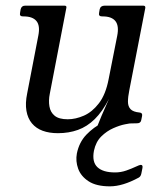

<svg xmlns="http://www.w3.org/2000/svg" viewBox="-20 -460 579 679"><path d="M184.8 11Q154.2 11 131 2.5Q107.8 -6 93 -23.6Q78.2 -41.2 73.5 -68Q68.8 -94.8 76.2 -130.2L115.5 -334Q122.5 -369 109 -385.5Q95.5 -402 63.5 -402H61Q48 -402 51 -415L53 -427Q56 -440 69 -440H208.2Q216.8 -440 214.5 -431.5L156.2 -129Q151.2 -104.5 154.8 -83.8Q158.2 -63 173.4 -50.6Q188.5 -38.2 219.5 -38.2Q247.5 -38.2 276.9 -51.1Q306.2 -64 330 -95Q353.8 -126 364.2 -180.2L394.5 -333.2Q401.5 -368.2 388.4 -385.1Q375.2 -402 343.2 -402H340.8Q327.5 -402 330.5 -415L332.5 -427Q335.5 -440 350.2 -440H486.5Q495.2 -440 493.8 -431.5L437.5 -142Q432.5 -117.5 432.5 -100.6Q432.5 -83.8 441.6 -74Q450.8 -64.2 474 -62Q484.5 -61 482.5 -50L479.5 -35.2Q477.5 -24 464.8 -24Q439 -24 414.4 -21.6Q389.8 -19.2 367.2 -12.5Q344.8 -5.8 325.8 7Q320.8 11 318 11H316.8Q314.8 11 315.5 9.8Q315.8 8.5 321.6 -7.2Q327.5 -23 338.8 -49.6Q350 -76.2 365.2 -110Q342.2 -65.2 315.1 -38.8Q288 -12.2 255.6 -0.6Q223.2 11 184.8 11ZM454.8 -40Q455.8 -38 456.8 -35Q457.8 -32 456.8 -30Q455.8 -24 444.8 -24Q440.8 -24 422.1 -20.4Q403.5 -16.8 380.5 -6.6Q357.5 3.5 338.1 22.6Q318.8 41.8 312.2 73.2Q304.8 112.5 324.4 131.1Q344 149.8 387 149.8Q407.5 149.8 426.8 143Q446 136.2 459.9 129.6Q473.8 123 477.8 123Q485.8 123 483.8 134L479.8 154Q477.8 164 470.8 168Q413.8 199 368.8 199Q320.8 199 293.5 181.2Q266.2 163.5 256.5 136.8Q246.8 110 251.8 83Q259.8 43 285.6 16.1Q311.5 -10.8 343.2 -26.1Q375 -41.5 401.6 -48Q428.2 -54.5 438.2 -54.5Q448.5 -54.5 451.2 -46.5Z"/></svg>

Font: Young Serif Light
Style: Italic
Weight: 300
Italic angle: -10.979°
Designer: Bastien Sozeau
Foundry: NBR — Bastien Sozeau
Version: Version 5.001